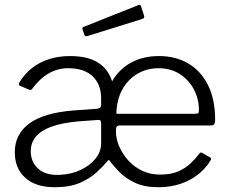

<svg xmlns="http://www.w3.org/2000/svg" viewBox="-20 -775 966 805"><path d="M485 -249Q473 -249 469.5 -244.5Q466 -240 466 -225Q466 -192 480.5 -159.5Q495 -127 519.5 -100.5Q544 -74 577.5 -58.5Q611 -43 650 -43Q697 -43 727.5 -56.5Q758 -70 779 -90Q800 -110 815 -130Q819 -135 821 -135.5Q823 -136 828 -134L861 -115Q868 -112 863 -103Q843 -69 810.5 -43.5Q778 -18 736 -4Q694 10 644 10Q586 10 546.5 -8.5Q507 -27 481 -53.5Q455 -80 439 -102Q436 -106 433 -102Q413 -78 384.5 -52Q356 -26 314 -8Q272 10 209 10Q130 10 86 -29.5Q42 -69 42 -137Q42 -212 102.5 -257Q163 -302 289 -312L386 -319Q395 -320 399.5 -323.5Q404 -327 404 -334V-363Q404 -421 368.5 -455Q333 -489 266 -489Q222 -489 184.5 -467.5Q147 -446 116 -404Q112 -399 109.5 -398Q107 -397 102 -399L62 -416Q59 -418 59 -421.5Q59 -425 61 -429Q83 -465 114 -489.5Q145 -514 185.5 -527Q226 -540 273 -540Q346 -540 389.5 -513.5Q433 -487 450 -434Q480 -486 530.5 -513Q581 -540 646 -540Q717 -540 770 -508.5Q823 -477 852.5 -417.5Q882 -358 882 -272Q882 -261 878.5 -255Q875 -249 864 -249H485ZM645 -489Q596 -489 556 -465.5Q516 -442 492.5 -399Q469 -356 468 -298H797Q809 -298 811.5 -301Q814 -304 814 -313Q814 -361 792.5 -401Q771 -441 733 -465Q695 -489 645 -489ZM404 -257Q404 -265 401.5 -269Q399 -273 389 -272L307 -266Q241 -260 197.5 -244.5Q154 -229 131.5 -203.5Q109 -178 109 -141Q109 -95 141 -67Q173 -39 230 -42Q279 -44 318 -62.5Q357 -81 380.5 -110Q404 -139 404 -174V-257ZM571 -749 584 -710Q588 -699 575 -695L347 -624Q342 -622 338.5 -623.5Q335 -625 333 -630L327 -649Q323 -659 330 -662L561 -754Q568 -757 571 -749Z"/></svg>

Font: Libre Franklin Thin Light
Style: Regular
Weight: 300
Version: Version 3.000